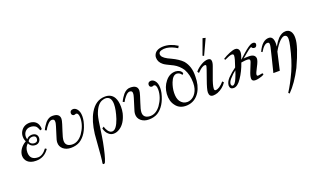

<svg xmlns="http://www.w3.org/2000/svg" viewBox="-100 -1329 3718 2246"><g transform="rotate(-20 1759.0 -206.5)"><path d="M339.4 -310.9C338.3 -369.1 315.4 -405.7 272 -421.7C256 -427.4 242.3 -429.7 229.7 -429.7C178.3 -429.7 139.4 -408 114.3 -363.4C104 -344 99.4 -324.6 99.4 -302.9C99.4 -280 104 -259.4 114.3 -241.1C49.1 -204.6 16 -146.3 14.9 -97.1C14.9 -37.7 57.1 14.9 148.6 14.9C218.3 16 273.1 -12.6 314.3 -73.1L296 -85.7C261.7 -38.9 225.1 -14.9 186.3 -14.9C120 -16 86.9 -48 86.9 -112C86.9 -153.1 100.6 -186.3 129.1 -211.4C139.4 -180.6 169.1 -160 210.3 -160C245.7 -160 274.3 -189.7 274.3 -227.4C274.3 -267.4 245.7 -289.1 204.6 -289.1C176 -288 153.1 -277.7 138.3 -257.1C134.9 -267.4 132.6 -278.9 132.6 -290.3C132.6 -340.6 169.1 -380.6 218.3 -380.6C246.9 -381.7 281.1 -371.4 296 -348.6C301.7 -340.6 308.6 -325.7 317.7 -302.9ZM246.9 -232C245.7 -192 225.1 -184 196.6 -185.1C166.9 -189.7 149.7 -204.6 145.1 -228.6C157.7 -252.6 177.1 -265.1 203.4 -265.1C230.9 -264 245.7 -253.7 246.9 -232Z M829.7 -228.6C834.3 -250.3 836.6 -270.9 836.6 -290.3C836.6 -330.3 827.4 -361.1 808 -382.9C793.1 -398.9 777.1 -406.9 760 -405.7C736 -404.6 723.4 -393.1 721.1 -371.4C718.9 -355.4 732.6 -328 765.7 -339.4C769.1 -341.7 771.4 -342.9 774.9 -342.9C796.6 -342.9 808 -321.1 808 -277.7C806.9 -213.7 785.1 -153.1 744 -94.9C702.9 -40 656 -14.9 602.3 -20.6C555.4 -26.3 531.4 -50.3 531.4 -93.7C531.4 -117.7 540.6 -154.3 557.7 -204.6C579.4 -269.7 590.9 -308.6 593.1 -321.1C595.4 -330.3 596.6 -338.3 596.6 -346.3C596.6 -390.9 566.9 -413.7 507.4 -413.7C476.6 -414.9 448 -400 420.6 -370.3C401.1 -346.3 382.9 -318.9 368 -286.9L387.4 -276.6C400 -299.4 412.6 -318.9 426.3 -333.7C445.7 -357.7 464 -371.4 483.4 -372.6C508.6 -372.6 520 -358.9 516.6 -330.3C516.6 -318.9 502.9 -270.9 475.4 -186.3C461.7 -147.4 454.9 -118.9 454.9 -101.7C451.4 -36.6 508.6 13.7 587.4 12.6C629.7 12.6 667.4 3.4 698.3 -14.9C761.1 -54.9 805.7 -125.7 829.7 -228.6Z M1291.4 -161.1C1297.1 -186.3 1299.4 -212.6 1299.4 -240C1299.4 -286.9 1291.4 -324.6 1275.4 -354.3C1252.6 -395.4 1214.9 -416 1163.4 -416C1085.7 -416 1022.9 -376 976 -294.9C939.4 -232 914.3 -148.6 901.7 -44.6C894.9 52.6 888 138.3 881.1 212.6C876.6 260.6 873.1 291.4 869.7 305.1C868.6 315.4 872 321.1 881.1 321.1C890.3 321.1 897.1 315.4 901.7 302.9C918.9 264 938.3 188.6 960 76.6C965.7 48 976 -19.4 990.9 -123.4C1000 -193.1 1010.3 -242.3 1022.9 -270.9C1050.3 -339.4 1085.7 -378.3 1128 -388.6C1139.4 -392 1149.7 -394.3 1158.9 -394.3C1208 -394.3 1232 -362.3 1233.1 -297.1C1233.1 -250.3 1221.7 -192 1198.9 -122.3C1172.6 -48 1144 -8 1110.9 -3.4C1090.3 -1.1 1072 -10.3 1056 -32C1043.4 -49.1 1034.3 -68.6 1029.7 -90.3L1006.9 -76.6C1014.9 -40 1030.9 -12.6 1056 6.9C1072 20.6 1091.4 27.4 1113.1 27.4C1139.4 27.4 1164.6 19.4 1189.7 2.3C1237.7 -28.6 1272 -83.4 1291.4 -161.1Z M1798.9 -228.6C1803.4 -250.3 1805.7 -270.9 1805.7 -290.3C1805.7 -330.3 1796.6 -361.1 1777.1 -382.9C1762.3 -398.9 1746.3 -406.9 1729.1 -405.7C1705.1 -404.6 1692.6 -393.1 1690.3 -371.4C1688 -355.4 1701.7 -328 1734.9 -339.4C1738.3 -341.7 1740.6 -342.9 1744 -342.9C1765.7 -342.9 1777.1 -321.1 1777.1 -277.7C1776 -213.7 1754.3 -153.1 1713.1 -94.9C1672 -40 1625.1 -14.9 1571.4 -20.6C1524.6 -26.3 1500.6 -50.3 1500.6 -93.7C1500.6 -117.7 1509.7 -154.3 1526.9 -204.6C1548.6 -269.7 1560 -308.6 1562.3 -321.1C1564.6 -330.3 1565.7 -338.3 1565.7 -346.3C1565.7 -390.9 1536 -413.7 1476.6 -413.7C1445.7 -414.9 1417.1 -400 1389.7 -370.3C1370.3 -346.3 1352 -318.9 1337.1 -286.9L1356.6 -276.6C1369.1 -299.4 1381.7 -318.9 1395.4 -333.7C1414.9 -357.7 1433.1 -371.4 1452.6 -372.6C1477.7 -372.6 1489.1 -358.9 1485.7 -330.3C1485.7 -318.9 1472 -270.9 1444.6 -186.3C1430.9 -147.4 1424 -118.9 1424 -101.7C1420.6 -36.6 1477.7 13.7 1556.6 12.6C1598.9 12.6 1636.6 3.4 1667.4 -14.9C1730.3 -54.9 1774.9 -125.7 1798.9 -228.6Z M2032 10.3C2101.7 5.7 2154.3 -27.4 2192 -88C2222.9 -139.4 2237.7 -201.1 2237.7 -274.3C2241.1 -357.7 2220.6 -425.1 2176 -478.9C2146.3 -509.7 2101.7 -539.4 2043.4 -566.9C1982.9 -593.1 1947.4 -618.3 1938.3 -643.4C1936 -649.1 1934.9 -656 1934.9 -661.7C1934.9 -680 1946.3 -692.6 1970.3 -699.4C1989.7 -705.1 2010.3 -706.3 2033.1 -704C2075.4 -698.3 2117.7 -682.3 2162.3 -653.7L2177.1 -678.9C2118.9 -716.6 2059.4 -734.9 2000 -733.7C1937.1 -731.4 1899.4 -708.6 1884.6 -666.3C1881.1 -657.1 1880 -648 1880 -637.7C1880 -601.1 1897.1 -569.1 1931.4 -542.9C1941.7 -533.7 1980.6 -513.1 2045.7 -482.3C2085.7 -460.6 2120 -429.7 2147.4 -388.6C2174.9 -339.4 2188.6 -281.1 2188.6 -216C2188.6 -187.4 2185.1 -163.4 2179.4 -142.9C2156.6 -66.3 2102.9 -26.3 2048 -26.3C2012.6 -26.3 1982.9 -42.3 1961.1 -74.3C1944 -100.6 1937.1 -136 1938.3 -179.4C1939.4 -221.7 1948.6 -262.9 1963.4 -301.7C1984 -355.4 2011.4 -381.7 2045.7 -380.6C2072 -377.1 2090.3 -364.6 2101.7 -342.9L2117.7 -360C2106.3 -390.9 2080 -406.9 2040 -410.3C1988.6 -411.4 1945.1 -389.7 1909.7 -344C1876.6 -302.9 1858.3 -253.7 1853.7 -196.6C1850.3 -137.1 1862.9 -88 1892.6 -50.3C1923.4 -6.9 1970.3 13.7 2032 10.3Z M2513.1 -113.1C2473.1 -66.3 2437.7 -43.4 2406.9 -43.4C2395.4 -43.4 2389.7 -51.4 2390.9 -68.6C2392 -96 2404.6 -141.7 2428.6 -204.6L2469.7 -317.7C2480 -345.1 2483.4 -366.9 2481.1 -381.7C2478.9 -402.3 2466.3 -412.6 2442.3 -412.6C2417.1 -412.6 2389.7 -404.6 2360 -387.4C2324.6 -366.9 2297.1 -344 2277.7 -318.9L2291.4 -299.4C2317.7 -326.9 2340.6 -345.1 2357.7 -353.1C2368 -358.9 2377.1 -361.1 2382.9 -361.1C2394.3 -362.3 2400 -358.9 2401.1 -349.7C2402.3 -344 2386.3 -292.6 2350.9 -196.6C2324.6 -123.4 2310.9 -74.3 2310.9 -49.1C2310.9 -12.6 2326.9 5.7 2360 5.7C2376 5.7 2394.3 2.3 2414.9 -4.6C2462.9 -24 2500.6 -54.9 2528 -96ZM2469.7 -667.4 2398.9 -474.3 2416 -466.3 2505.1 -658.3Z M3034.3 -394.3C3030.9 -406.9 3020.6 -413.7 3002.3 -413.7C2996.6 -413.7 2992 -412.6 2986.3 -411.4C2962.3 -404.6 2924.6 -378.3 2874.3 -333.7L2809.1 -274.3C2824 -312 2832 -341.7 2832 -363.4C2832 -376 2829.7 -386.3 2825.1 -394.3C2817.1 -409.1 2802.3 -417.1 2781.7 -417.1C2764.6 -417.1 2740.6 -410.3 2709.7 -397.7C2678.9 -385.1 2650.3 -370.3 2624 -353.1L2633.1 -338.3C2674.3 -357.7 2705.1 -370.3 2724.6 -370.3C2739.4 -370.3 2747.4 -363.4 2747.4 -350.9C2747.4 -326.9 2734.9 -282.3 2710.9 -214.9C2674.3 -188.6 2640 -160 2608 -126.9C2581.7 -98.3 2568 -68.6 2566.9 -40C2568 -9.1 2584 5.7 2613.7 5.7C2646.9 5.7 2680 -19.4 2713.1 -69.7C2747.4 -120 2776 -178.3 2798.9 -244.6C2818.3 -248 2835.4 -250.3 2851.4 -251.4C2869.7 -252.6 2882.3 -251.4 2890.3 -250.3C2907.4 -246.9 2910.9 -233.1 2900.6 -208L2866.3 -122.3C2849.1 -82.3 2841.1 -51.4 2841.1 -30.9C2841.1 4.6 2870.9 14.9 2931.4 0C2958.9 -6.9 2978.3 -13.7 2990.9 -21.7C2994.3 -25.1 2994.3 -29.7 2993.1 -34.3C2992 -40 2987.4 -42.3 2980.6 -41.1C2976 -41.1 2945.1 -33.1 2931.4 -33.1C2921.1 -33.1 2916.6 -38.9 2916.6 -49.1C2916.6 -60.6 2928 -88 2952 -132.6C2976 -177.1 2987.4 -209.1 2986.3 -228.6C2982.9 -265.1 2955.4 -283.4 2901.7 -282.3C2872 -282.3 2851.4 -281.1 2840 -278.9L2893.7 -323.4C2921.1 -347.4 2946.3 -365.7 2968 -376C2974.9 -358.9 2987.4 -352 3006.9 -353.1C3026.3 -354.3 3035.4 -374.9 3034.3 -394.3ZM2701.7 -182.9C2693.7 -154.3 2682.3 -123.4 2668.6 -92.6C2650.3 -46.9 2630.9 -24 2611.4 -24C2600 -27.4 2594.3 -35.4 2594.3 -49.1C2594.3 -66.3 2603.4 -85.7 2621.7 -107.4C2652.6 -141.7 2678.9 -166.9 2701.7 -182.9Z M3381.7 36.6C3453.7 -120 3490.3 -230.9 3490.3 -297.1C3493.7 -370.3 3459.4 -412.6 3408 -411.4C3376 -411.4 3345.1 -396.6 3314.3 -365.7C3296 -346.3 3275.4 -317.7 3252.6 -277.7C3253.7 -290.3 3254.9 -302.9 3254.9 -315.4C3254.9 -373.7 3236.6 -404.6 3198.9 -405.7C3144 -406.9 3097.1 -365.7 3059.4 -282.3L3073.1 -274.3C3108.6 -333.7 3140.6 -361.1 3169.1 -355.4C3186.3 -353.1 3189.7 -333.7 3181.7 -298.3C3169.1 -243.4 3145.1 -144 3108.6 0H3188.6L3238.9 -220.6C3294.9 -322.3 3347.4 -364.6 3376 -364.6C3382.9 -364.6 3389.7 -362.3 3395.4 -358.9C3406.9 -353.1 3412.6 -338.3 3412.6 -313.1C3412.6 -292.6 3408 -264 3400 -228.6C3376 -118.9 3346.3 -24 3310.9 56C3270.9 144 3230.9 218.3 3193.1 276.6L3205.7 290.3C3268.6 227.4 3326.9 142.9 3381.7 36.6Z"/></g></svg>

Font: GFS Goschen
Style: Italic
Weight: 400
Designer: George D. Matthiopoulos
Foundry: George D. Matthiopoulos
Version: Fontographer 4.7 9/28/09 FG4M≠0000002248